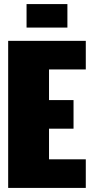

<svg xmlns="http://www.w3.org/2000/svg" viewBox="-20 -920 450 940"><path d="M110 -785H310V-900H110ZM20 -720V0H400V-140H220V-290H340V-430H220V-580H400V-720Z"/></svg>

Font: MikodacsPCS
Style: Regular
Weight: 900
Designer: gluk (gluksza@wp.pl)
Foundry: gluk (gluksza@wp.pl)
Version: Version 0.27